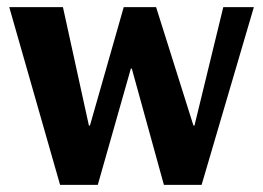

<svg xmlns="http://www.w3.org/2000/svg" viewBox="-20 -520 740 540"><path d="M608 -500H694L547 0H441L351 -326V-327H348L255 0H149L6 -500H157L230 -167H233L328 -500H419L524 -167H527Z"/></svg>

Font: ArsenalBold
Style: Bold
Weight: 700
Designer: Andrij Shevchenko
Foundry: Stairsfor.com
Version: Version 1.000